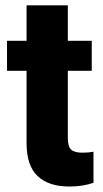

<svg xmlns="http://www.w3.org/2000/svg" viewBox="-20 -679 381 709"><path d="M325.2 -118.7V-3.9Q285.2 9.8 236.3 9.8Q159.7 9.8 118.9 -28.8Q78.1 -67.4 78.1 -150.4V-417.5H5.9V-528.3H78.1V-659.2H230.5V-528.3H318.8V-417.5H230.5V-168.9Q230.5 -137.7 242.7 -126.5Q254.9 -115.2 284.2 -115.2Q307.1 -115.2 325.2 -118.7Z"/></svg>

Font: Heebo ExtraBold
Style: Regular
Weight: 800
Designer: Oded Ezer
Foundry: Meir Sadan
Version: Version 2.001; ttfautohint (v1.5.14-ce02) -l 8 -r 50 -G 200 